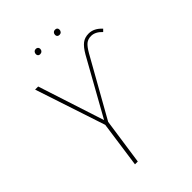

<svg xmlns="http://www.w3.org/2000/svg" viewBox="-239 -948 1059 1059"><g transform="rotate(-45 290.5 -418.5)"><path d="M214 -270 78 -681H102L228 -293L411 -621Q433 -659 454 -675Q475 -691 505 -691Q547 -691 581 -653L568 -640Q538 -672 505 -672Q481 -672 465 -659Q449 -646 430 -613L237 -270L198 0H176ZM219 -816Q219 -825 224.5 -831Q230 -837 240 -837Q247 -837 252 -832.5Q257 -828 257 -820Q257 -811 251 -805Q245 -799 236 -799Q228 -799 223.5 -803.5Q219 -808 219 -816ZM369 -816Q369 -825 374.5 -831Q380 -837 390 -837Q398 -837 402.5 -832.5Q407 -828 407 -820Q407 -811 401.5 -805Q396 -799 387 -799Q379 -799 374 -803.5Q369 -808 369 -816Z"/></g></svg>

Font: Fira Sans Condensed Thin
Style: Italic
Weight: 250
Width: 3
Italic angle: -8°
Designer: Carrois Corporate & Edenspiekermann AG
Foundry: Carrois Corporate GbR & Edenspiekermann AG
Version: Version 4.203